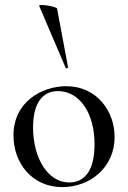

<svg xmlns="http://www.w3.org/2000/svg" viewBox="-20 -751 523 784"><path d="M140 -727 248 -474C249 -470 259 -473 258 -476L213 -716C212 -724 136 -737 140 -727ZM234 13C348 13 448 -67 448 -192C448 -297 375 -399 251 -399C152 -399 35 -336 35 -198C35 -85 111 13 234 13ZM262 -6C177 -6 115 -103 115 -231C115 -329 153 -379 217 -379C301 -379 366 -295 366 -162C366 -56 327 -6 262 -6Z"/></svg>

Font: Cormorant Infant Book
Style: Regular
Weight: 500
Designer: Christian Thalmann (Catharsis Fonts)
Version: Version 1.000;PS 002.000;hotconv 1.0.88;makeotf.lib2.5.64775